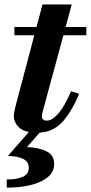

<svg xmlns="http://www.w3.org/2000/svg" viewBox="-20 -580 404 854"><path d="M108 166.5Q108 138.5 82 126.2Q56 114 15 114L119.5 -6H170.5L100 74Q153.5 76.5 187.2 93.2Q221 110 221 150Q221 199 162.8 226.8Q104.5 254.5 10 254.5V218.5Q52 218.5 80 207Q108 195.5 108 166.5ZM332 -163Q296 -77 253.5 -33.5Q211 10 146.5 10Q89 10 65.2 -12.8Q41.5 -35.5 41.5 -63.5Q41.5 -75 45.2 -91.2Q49 -107.5 53 -122.5L132.5 -423H44V-460H142.5L169 -560H299L272 -460H364V-423H262L171 -88Q169.5 -82.5 168 -76Q166.5 -69.5 166.5 -62.5Q166.5 -43.5 189 -43.5Q212 -43.5 239.8 -75.5Q267.5 -107.5 296 -174Z"/></svg>

Font: Bodoni* 06pt
Style: Bold Italic
Weight: 700
Italic angle: -13°
Version: Version 2.3